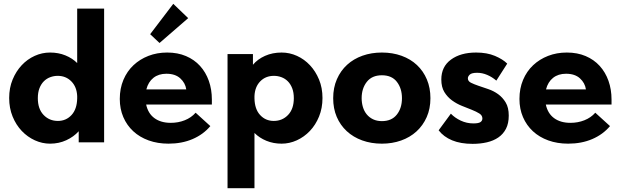

<svg xmlns="http://www.w3.org/2000/svg" viewBox="-20 -745 3249 1005"><path d="M242 7Q201 7 162.5 -10.5Q124 -28 94 -59.5Q64 -91 46 -135Q28 -179 28 -232Q28 -285 46 -328.5Q64 -372 93.5 -403.5Q123 -435 161.5 -452.5Q200 -470 242 -470Q286 -470 322.5 -455Q359 -440 384 -415V-700H525V0H392V-58Q366 -29 327 -11Q288 7 242 7ZM283 -112Q326 -112 354.5 -143Q383 -174 384 -230V-242Q382 -290 353.5 -319Q325 -348 282 -348Q262 -348 243 -341Q224 -334 209.5 -319.5Q195 -305 186.5 -283Q178 -261 178 -231Q178 -175 208 -143.5Q238 -112 283 -112Z M862 7Q805 7 758 -10Q711 -27 677.5 -58Q644 -89 625.5 -132Q607 -175 607 -227Q607 -282 626 -327Q645 -372 678.5 -403.5Q712 -435 757 -452.5Q802 -470 855 -470Q910 -470 953.5 -451.5Q997 -433 1027 -400Q1057 -367 1073 -322Q1089 -277 1089 -224V-198H745Q755 -151 788.5 -126.5Q822 -102 874 -102Q913 -102 947 -115.5Q981 -129 1004 -155L1081 -85Q1044 -41 988 -17Q932 7 862 7ZM851 -359Q810 -359 783 -337.5Q756 -316 746 -277H955Q950 -311 923.5 -335Q897 -359 851 -359ZM965 -650 815 -520 766 -566 887 -725Z M1171 240V-462H1304V-406Q1328 -435 1367 -452.5Q1406 -470 1454 -470Q1496 -470 1534.5 -452.5Q1573 -435 1602.5 -403.5Q1632 -372 1650 -328.5Q1668 -285 1668 -232Q1668 -179 1650 -135Q1632 -91 1602 -59.5Q1572 -28 1533.5 -10.5Q1495 7 1454 7Q1411 7 1374.5 -8Q1338 -23 1312 -49V240ZM1414 -348Q1370 -348 1342 -319Q1314 -290 1312 -242V-230Q1313 -174 1341.5 -143Q1370 -112 1413 -112Q1458 -112 1488 -143.5Q1518 -175 1518 -231Q1518 -261 1509.5 -283Q1501 -305 1486.5 -319.5Q1472 -334 1453 -341Q1434 -348 1414 -348Z M1979 7Q1923 7 1876 -10Q1829 -27 1795 -58.5Q1761 -90 1742.5 -133.5Q1724 -177 1724 -231Q1724 -286 1743.5 -330.5Q1763 -375 1797 -406Q1831 -437 1877.5 -453.5Q1924 -470 1979 -470Q2035 -470 2082 -453Q2129 -436 2162.5 -404.5Q2196 -373 2214.5 -329Q2233 -285 2233 -231Q2233 -176 2213.5 -132Q2194 -88 2160 -57Q2126 -26 2079.5 -9.5Q2033 7 1979 7ZM1979 -111Q2030 -111 2057 -145Q2084 -179 2084 -231Q2084 -282 2057.5 -316.5Q2031 -351 1979 -351Q1927 -351 1900 -316.5Q1873 -282 1873 -231Q1873 -207 1879.5 -185Q1886 -163 1899.5 -146.5Q1913 -130 1933 -120.5Q1953 -111 1979 -111Z M2454 8Q2391 8 2346.5 -10.5Q2302 -29 2276 -63L2340 -150Q2361 -128 2392 -113.5Q2423 -99 2458 -99Q2485 -99 2495 -106Q2505 -113 2505 -125Q2505 -141 2489 -151Q2473 -161 2449 -170.5Q2425 -180 2397.5 -191Q2370 -202 2346 -219.5Q2322 -237 2306 -263Q2290 -289 2290 -329Q2290 -396 2340.5 -433Q2391 -470 2472 -470Q2529 -470 2570.5 -452.5Q2612 -435 2635 -412L2578 -323Q2556 -342 2530 -353Q2504 -364 2478 -364Q2449 -364 2439 -354.5Q2429 -345 2429 -335Q2429 -320 2445 -312Q2461 -304 2484.5 -296Q2508 -288 2536 -278.5Q2564 -269 2587.5 -252Q2611 -235 2627 -208.5Q2643 -182 2643 -140Q2643 -99 2628.5 -71Q2614 -43 2588.5 -25.5Q2563 -8 2528.5 0Q2494 8 2454 8Z M2954 7Q2897 7 2850 -10Q2803 -27 2769.5 -58Q2736 -89 2717.5 -132Q2699 -175 2699 -227Q2699 -282 2718 -327Q2737 -372 2770.5 -403.5Q2804 -435 2849 -452.5Q2894 -470 2947 -470Q3002 -470 3045.5 -451.5Q3089 -433 3119 -400Q3149 -367 3165 -322Q3181 -277 3181 -224V-198H2837Q2847 -151 2880.5 -126.5Q2914 -102 2966 -102Q3005 -102 3039 -115.5Q3073 -129 3096 -155L3173 -85Q3136 -41 3080 -17Q3024 7 2954 7ZM2943 -359Q2902 -359 2875 -337.5Q2848 -316 2838 -277H3047Q3042 -311 3015.5 -335Q2989 -359 2943 -359Z"/></svg>

Font: Tilda Sans Extra Bold
Style: Regular
Weight: 800
Designer: ParaType Ltd
Foundry: ParaType Ltd
Version: Version 1.009